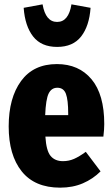

<svg xmlns="http://www.w3.org/2000/svg" viewBox="-20 -846 515 884"><path d="M456 -217H189Q193 -152 213 -128Q233 -104 270 -104Q297 -104 321 -114.5Q345 -125 375 -147L443 -57Q408 -22 361.5 -2Q315 18 257 18Q140 18 80 -57Q20 -132 20 -264Q20 -395 77 -473Q134 -551 242 -551Q343 -551 401.5 -481Q460 -411 460 -275Q460 -251 456 -217ZM294 -323Q294 -386 283.5 -414Q273 -442 244 -442Q217 -442 204 -415.5Q191 -389 188 -316H294ZM89 -810 176 -826Q190 -745 243 -745Q296 -745 309 -826L397 -810Q391 -726 353.5 -678Q316 -630 243 -630Q170 -630 132.5 -678Q95 -726 89 -810Z"/></svg>

Font: Fira Sans Extra Condensed ExtraBold
Style: Regular
Weight: 800
Width: 1
Designer: Carrois Corporate & Edenspiekermann AG
Foundry: Carrois Corporate GbR & Edenspiekermann AG
Version: Version 4.203